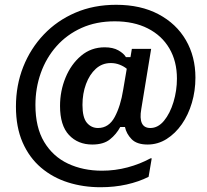

<svg xmlns="http://www.w3.org/2000/svg" viewBox="-20 -682 878 813"><path d="M405.8 110.8Q332.5 110.8 267.9 90.4Q203.3 70 153.8 27.9Q104.2 -14.2 75.8 -78.8Q47.5 -143.3 47.5 -230.8Q47.5 -320.8 78.3 -398.8Q109.2 -476.7 165.4 -535.8Q221.7 -595 299.2 -628.3Q376.7 -661.7 471.7 -661.7Q575.8 -661.7 651.2 -621.7Q726.7 -581.7 767.1 -512.1Q807.5 -442.5 807.5 -353.3Q807.5 -297.5 792.5 -246.7Q777.5 -195.8 750 -156.2Q722.5 -116.7 685.4 -93.3Q648.3 -70 605 -70Q559.2 -70 537.1 -92.9Q515 -115.8 509.2 -144.2H489.2Q472.5 -113.3 445.4 -91.7Q418.3 -70 370.8 -70Q310 -70 272.1 -110.4Q234.2 -150.8 234.2 -233.3Q234.2 -296.7 257.5 -353.3Q280.8 -410 323.3 -445.8Q365.8 -481.7 423.3 -481.7Q458.3 -481.7 481.2 -468.8Q504.2 -455.8 513.3 -440H532.5L538.3 -475H620L578.3 -220.8Q564.2 -140 616.7 -140Q649.2 -140 674.6 -170.8Q700 -201.7 714.6 -250Q729.2 -298.3 729.2 -349.2Q729.2 -422.5 697.1 -477.1Q665 -531.7 605.8 -561.7Q546.7 -591.7 465.8 -591.7Q387.5 -591.7 325.4 -563.8Q263.3 -535.8 219.6 -486.7Q175.8 -437.5 152.9 -373.3Q130 -309.2 130 -237.5Q130 -142.5 167.1 -80.8Q204.2 -19.2 267.9 10.8Q331.7 40.8 411.7 40.8Q467.5 40.8 520.4 26.7Q573.3 12.5 617.5 -11.7H622.5L609.2 66.7Q568.3 87.5 516.2 99.2Q464.2 110.8 405.8 110.8ZM395 -140Q440.8 -140 465.8 -186.7Q490.8 -233.3 501.7 -302.5L516.7 -390.8Q505 -400.8 487.1 -407.9Q469.2 -415 449.2 -415Q412.5 -415 385.8 -390.8Q359.2 -366.7 344.2 -326.2Q329.2 -285.8 329.2 -237.5Q329.2 -184.2 347.9 -162.1Q366.7 -140 395 -140Z"/></svg>

Font: Familjen Grotesk Medium
Style: Italic
Weight: 500
Italic angle: -9.46201°
Designer: Anders Wikstroem, Jonas Baeckman, Matilda Gysing, Kristian Moeller
Foundry: Familjen STHLM AB
Version: Version 2.002; ttfautohint (v1.8.4.7-5d5b)